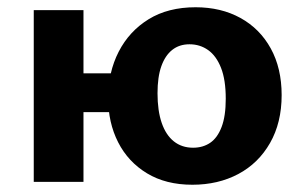

<svg xmlns="http://www.w3.org/2000/svg" viewBox="-20 -501 839 529"><path d="M73 0V-473H210V0ZM126 -192V-299H374V-192ZM510 8Q437 8 385 -23.5Q333 -55 305.5 -109Q278 -163 278 -231Q278 -302 307 -358.5Q336 -415 389.5 -448Q443 -481 519 -481Q589 -481 642.5 -451.5Q696 -422 726 -367.5Q756 -313 756 -239Q756 -163 724 -107Q692 -51 636.5 -21.5Q581 8 510 8ZM512 -94Q539 -94 559 -107.5Q579 -121 590.5 -151Q602 -181 602 -229Q602 -281 589 -314Q576 -347 553.5 -363Q531 -379 502 -379Q474 -379 454.5 -363.5Q435 -348 424.5 -318.5Q414 -289 414 -244Q414 -196 425.5 -162.5Q437 -129 459 -111.5Q481 -94 512 -94Z"/></svg>

Font: Ysabeau SC ExtraBold
Style: Regular
Weight: 800
Designer: Christian Thalmann (Catharsis Fonts)
Version: Version 2.001;gftools[0.9.30]; featfreeze: smcp